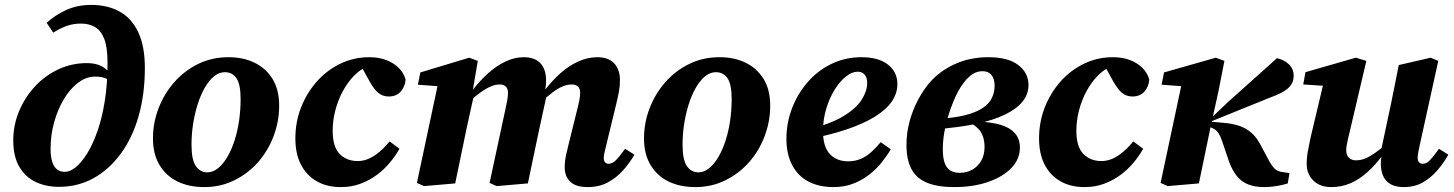

<svg xmlns="http://www.w3.org/2000/svg" viewBox="-20 -747 5924 782"><path d="M220 14Q167 14 125 -6Q83 -26 58.5 -68Q34 -110 34 -175Q34 -237 57.5 -293.5Q81 -350 122 -394.5Q163 -439 217.5 -464.5Q272 -490 334 -490Q368 -490 391.5 -478.5Q415 -467 428 -447L459 -446L445 -399Q434 -416 415.5 -425.5Q397 -435 368 -435Q331 -435 298 -410Q265 -385 240 -343Q215 -301 200.5 -249Q186 -197 186 -141Q186 -108 193 -87Q200 -66 213 -56.5Q226 -47 244 -47Q265 -47 288.5 -66Q312 -85 335 -122Q358 -159 377 -213Q396 -267 407 -337Q418 -407 418 -491Q418 -553 405 -587.5Q392 -622 367.5 -636.5Q343 -651 310 -651Q278 -651 250.5 -641Q223 -631 197 -614L170 -654Q202 -684 248 -705.5Q294 -727 352 -727Q418 -727 467 -700Q516 -673 543 -616Q570 -559 570 -470Q570 -363 544.5 -274Q519 -185 471.5 -120.5Q424 -56 360.5 -21Q297 14 220 14Z M812 15Q751 15 704.5 -7Q658 -29 630.5 -73.5Q603 -118 603 -183Q603 -247 626 -306.5Q649 -366 690 -412.5Q731 -459 787 -486.5Q843 -514 910 -514Q971 -514 1017 -491.5Q1063 -469 1090 -425.5Q1117 -382 1117 -316Q1117 -253 1094.5 -193Q1072 -133 1031 -86.5Q990 -40 934 -12.5Q878 15 812 15ZM824 -45Q848 -45 869 -62.5Q890 -80 907 -109.5Q924 -139 936 -177Q948 -215 954 -257.5Q960 -300 960 -343Q960 -404 943 -428.5Q926 -453 896 -453Q872 -453 851.5 -436Q831 -419 814 -389.5Q797 -360 785 -322Q773 -284 766.5 -242Q760 -200 760 -158Q760 -95 778 -70Q796 -45 824 -45Z M1369 15Q1311 15 1269.5 -9Q1228 -33 1205.5 -77Q1183 -121 1183 -183Q1183 -250 1206 -309Q1229 -368 1270 -414.5Q1311 -461 1366 -487.5Q1421 -514 1484 -514Q1523 -514 1553 -502.5Q1583 -491 1603.5 -471Q1624 -451 1632 -423Q1630 -395 1612.5 -374.5Q1595 -354 1563 -354Q1538 -354 1520 -369.5Q1502 -385 1485 -416L1447 -485H1501V-472H1468Q1443 -461 1419 -435.5Q1395 -410 1376 -375Q1357 -340 1346 -298.5Q1335 -257 1335 -214Q1335 -149 1363.5 -120Q1392 -91 1437 -91Q1461 -91 1483 -101Q1505 -111 1526 -129Q1547 -147 1567 -171L1607 -141Q1592 -114 1569 -86Q1546 -58 1516 -35.5Q1486 -13 1449 1Q1412 15 1369 15Z M1707 11 1678 -2 1768 -425 1817 -392 1682 -402 1692 -452 1891 -512 1926 -499 1903 -363H1911L1881 -227Q1869 -170 1857.5 -113.5Q1846 -57 1834 0ZM2003 11 1974 -2 2037 -295Q2042 -318 2045.5 -336Q2049 -354 2049 -369Q2049 -386 2040 -394.5Q2031 -403 2015 -403Q1998 -403 1979 -395Q1960 -387 1937 -370.5Q1914 -354 1887 -328L1884 -380H1905Q1935 -419 1968.5 -449Q2002 -479 2039 -496.5Q2076 -514 2113 -514Q2158 -514 2181 -489.5Q2204 -465 2204 -420Q2204 -400 2201.5 -386Q2199 -372 2197 -358L2206 -357L2177 -224Q2165 -168 2153.5 -112.5Q2142 -57 2130 0ZM2374 15Q2325 15 2302.5 -7Q2280 -29 2280 -65Q2280 -90 2285.5 -115.5Q2291 -141 2297 -164L2330 -297Q2336 -320 2339.5 -338Q2343 -356 2343 -369Q2343 -386 2334 -394.5Q2325 -403 2308 -403Q2291 -403 2271.5 -395Q2252 -387 2229.5 -370Q2207 -353 2179 -326L2176 -380H2199Q2230 -420 2264 -450Q2298 -480 2336 -497Q2374 -514 2413 -514Q2458 -514 2481.5 -489Q2505 -464 2505 -420Q2505 -396 2500.5 -372Q2496 -348 2490 -324L2450 -159Q2446 -142 2442.5 -128Q2439 -114 2439 -104Q2439 -93 2444 -86.5Q2449 -80 2459 -80Q2474 -80 2488.5 -94.5Q2503 -109 2526 -141L2564 -117Q2545 -84 2518 -53.5Q2491 -23 2455.5 -4Q2420 15 2374 15Z M2812 15Q2751 15 2704.5 -7Q2658 -29 2630.5 -73.5Q2603 -118 2603 -183Q2603 -247 2626 -306.5Q2649 -366 2690 -412.5Q2731 -459 2787 -486.5Q2843 -514 2910 -514Q2971 -514 3017 -491.5Q3063 -469 3090 -425.5Q3117 -382 3117 -316Q3117 -253 3094.5 -193Q3072 -133 3031 -86.5Q2990 -40 2934 -12.5Q2878 15 2812 15ZM2824 -45Q2848 -45 2869 -62.5Q2890 -80 2907 -109.5Q2924 -139 2936 -177Q2948 -215 2954 -257.5Q2960 -300 2960 -343Q2960 -404 2943 -428.5Q2926 -453 2896 -453Q2872 -453 2851.5 -436Q2831 -419 2814 -389.5Q2797 -360 2785 -322Q2773 -284 2766.5 -242Q2760 -200 2760 -158Q2760 -95 2778 -70Q2796 -45 2824 -45Z M3375 15Q3315 15 3272 -8Q3229 -31 3206 -75.5Q3183 -120 3183 -181Q3183 -247 3206 -306.5Q3229 -366 3270 -413Q3311 -460 3367 -487Q3423 -514 3489 -514Q3558 -514 3596.5 -484Q3635 -454 3635 -404Q3635 -367 3612.5 -334Q3590 -301 3544.5 -272.5Q3499 -244 3430 -220.5Q3361 -197 3267 -179L3265 -218Q3361 -241 3414.5 -273.5Q3468 -306 3490 -341.5Q3512 -377 3512 -409Q3512 -431 3501.5 -443Q3491 -455 3473 -455Q3450 -455 3425 -435Q3400 -415 3379 -381Q3358 -347 3345 -303.5Q3332 -260 3332 -213Q3332 -149 3360 -119.5Q3388 -90 3434 -90Q3463 -90 3486 -100Q3509 -110 3529 -128Q3549 -146 3567 -168L3608 -139Q3593 -113 3571 -85.5Q3549 -58 3520 -35.5Q3491 -13 3455 1Q3419 15 3375 15Z M3867 15Q3798 15 3755 -3Q3712 -21 3692 -59Q3672 -97 3672 -156Q3672 -206 3684.5 -252Q3697 -298 3718 -338Q3739 -378 3764 -408Q3806 -457 3868 -485.5Q3930 -514 4005 -514Q4086 -514 4127.5 -482Q4169 -450 4169 -401Q4169 -363 4144.5 -333Q4120 -303 4072.5 -280Q4025 -257 3955.5 -242.5Q3886 -228 3796 -221V-263Q3864 -266 3909.5 -277.5Q3955 -289 3981.5 -306.5Q4008 -324 4019.5 -347.5Q4031 -371 4031 -398Q4031 -425 4018.5 -441Q4006 -457 3982 -457Q3953 -457 3929 -436Q3905 -415 3883 -376Q3872 -356 3861 -328.5Q3850 -301 3840.5 -269.5Q3831 -238 3825.5 -204.5Q3820 -171 3820 -138Q3820 -103 3828 -82Q3836 -61 3851.5 -52Q3867 -43 3889 -43Q3918 -43 3941 -56.5Q3964 -70 3977 -93.5Q3990 -117 3990 -147Q3990 -172 3983.5 -191Q3977 -210 3963.5 -223.5Q3950 -237 3932 -246L3961 -269L3962 -252Q4016 -250 4054 -239Q4092 -228 4113 -205Q4134 -182 4134 -146Q4134 -99 4099.5 -63Q4065 -27 4004.5 -6Q3944 15 3867 15Z M4398 15Q4340 15 4298.5 -9Q4257 -33 4234.5 -77Q4212 -121 4212 -183Q4212 -250 4235 -309Q4258 -368 4299 -414.5Q4340 -461 4395 -487.5Q4450 -514 4513 -514Q4552 -514 4582 -502.5Q4612 -491 4632.5 -471Q4653 -451 4661 -423Q4659 -395 4641.5 -374.5Q4624 -354 4592 -354Q4567 -354 4549 -369.5Q4531 -385 4514 -416L4476 -485H4530V-472H4497Q4472 -461 4448 -435.5Q4424 -410 4405 -375Q4386 -340 4375 -298.5Q4364 -257 4364 -214Q4364 -149 4392.5 -120Q4421 -91 4466 -91Q4490 -91 4512 -101Q4534 -111 4555 -129Q4576 -147 4596 -171L4636 -141Q4621 -114 4598 -86Q4575 -58 4545 -35.5Q4515 -13 4478 1Q4441 15 4398 15Z M4736 11 4707 -2 4797 -425 4846 -392 4711 -402 4721 -452 4932 -512 4967 -499 4942 -372 4910 -227Q4898 -170 4886.5 -113.5Q4875 -57 4863 0ZM5225 0Q5207 6 5181 10.5Q5155 15 5128 15Q5073 15 5039 -9.5Q5005 -34 4984 -94L4958 -171Q4951 -192 4943.5 -203.5Q4936 -215 4927 -220.5Q4918 -226 4904 -231L4893 -234V-269H4916L4980 -330L5181 -510Q5209 -504 5229 -485.5Q5249 -467 5249 -438Q5249 -416 5237.5 -400Q5226 -384 5203 -371.5Q5180 -359 5144 -346L4914 -253L4916 -251L4961 -247Q4999 -244 5027 -234.5Q5055 -225 5076 -207Q5097 -189 5113 -159L5144 -101Q5159 -72 5171.5 -60Q5184 -48 5205 -46L5232 -42Z M5402 15Q5370 15 5348 2.5Q5326 -10 5314 -31Q5302 -52 5302 -78Q5302 -105 5307 -132Q5312 -159 5317 -183L5375 -427L5411 -395L5288 -403L5297 -453L5502 -512L5545 -499L5476 -205Q5472 -190 5469.5 -178Q5467 -166 5465 -155.5Q5463 -145 5463 -135Q5463 -115 5474 -104.5Q5485 -94 5503 -94Q5522 -94 5540.5 -101.5Q5559 -109 5581 -124.5Q5603 -140 5630 -163L5639 -116H5612Q5582 -75 5549 -45.5Q5516 -16 5480 -0.5Q5444 15 5402 15ZM5697 15Q5651 15 5627.5 -9.5Q5604 -34 5604 -82Q5604 -92 5605.5 -102.5Q5607 -113 5610 -125H5603L5646 -327Q5654 -366 5661.5 -404Q5669 -442 5677 -482L5807 -512L5838 -499L5764 -163Q5760 -145 5757 -129.5Q5754 -114 5754 -104Q5754 -93 5759.5 -86.5Q5765 -80 5775 -80Q5790 -80 5804 -94.5Q5818 -109 5841 -141L5879 -117Q5860 -83 5834 -53Q5808 -23 5775 -4Q5742 15 5697 15Z"/></svg>

Font: Source Serif 4
Style: Bold Italic
Weight: 700
Italic angle: -12°
Designer: Frank Grießhammer
Foundry: Adobe Systems Incorporated
Version: Version 4.004;hotconv 1.0.116;makeotfexe 2.5.65601